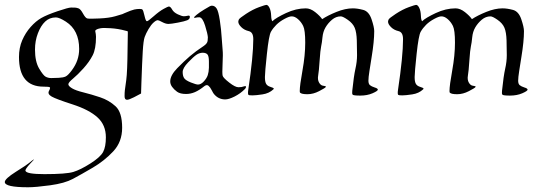

<svg xmlns="http://www.w3.org/2000/svg" viewBox="-49 -395 2276 807"><path d="M354.5 -240.2Q354.5 -189.5 340.3 -162.1Q326.2 -134.8 301.8 -107.7Q277.3 -80.6 257.8 -64.5Q238.3 -48.3 238.3 -40.8Q238.3 -33.2 253.7 -23.9Q269 -14.6 301.8 -6.6Q334.5 1.5 371.8 13.9Q409.2 26.4 436.8 51.8Q464.4 77.1 464.4 142.1Q464.4 201.2 427.2 241Q390.1 280.8 341.1 309.6Q292 338.4 257.3 356.9Q222.7 375.5 161.9 383.8Q101.1 392.1 69.3 392.1Q-28.8 392.1 -28.8 370.1Q-28.8 356.4 17.6 327.1Q64 297.9 70.6 292Q77.1 286.1 85.2 280.3Q93.3 274.4 93.8 274.9Q94.2 275.4 92.3 277.3L79.1 291.5Q55.7 316.4 58.1 323.2Q63 336.9 137.7 336.9Q229.5 336.9 259.5 327.6Q289.6 318.4 331.1 292Q372.6 265.6 384.3 243.9Q396 222.2 396 182.1Q396 130.4 360.8 98.4Q325.7 66.4 256.3 43.9Q187 21.5 168.5 11Q149.9 0.5 156.7 -12.5Q163.6 -25.4 160.4 -28.1Q157.2 -30.8 134.3 -30.8Q30.8 -30.8 30.8 -155.3Q30.8 -194.3 44.4 -225.8Q58.1 -257.3 79.8 -281.7Q101.6 -306.2 124.5 -319.3Q147.5 -332.5 192.9 -347.9Q238.3 -363.3 249.5 -363.3Q260.7 -363.3 266.4 -363Q272 -362.8 280.8 -359.9Q289.6 -356.9 299.8 -338.1Q310.1 -319.3 317.9 -317.4Q327.6 -315.4 368.7 -317.4Q409.7 -319.3 435.3 -326.7Q460.9 -334 476.3 -338.9Q491.7 -343.8 491.7 -335.9V-311.5Q504.4 -283.7 508.3 -260.7Q508.8 -257.8 478 -266.1Q447.8 -274.4 416.5 -276.4Q385.3 -278.3 374.5 -276.4Q363.8 -274.4 358.6 -272Q353.5 -269.5 351.1 -265.6Q354.5 -250 354.5 -240.2ZM283.7 -189.5Q283.7 -228.5 269.8 -257.3Q255.9 -286.1 228 -304Q200.2 -321.8 186 -321.8Q159.2 -321.8 140.9 -304.4Q122.6 -287.1 110.4 -255.4Q98.1 -223.6 98.1 -186.5Q98.1 -136.2 115.5 -106.9Q132.8 -77.6 143.3 -72.3Q153.8 -66.9 166.5 -66.9Q178.7 -66.9 198 -67.9Q217.3 -68.8 227.3 -73.7Q237.3 -78.6 252.9 -99.6Q268.6 -120.6 276.1 -142.6Q283.7 -164.6 283.7 -189.5Z M749 -324.2Q749 -314.5 737.8 -309.8Q726.6 -305.2 698.2 -299.8Q669.9 -294.4 658.7 -294.4Q647.5 -294.4 632.8 -302.2Q618.2 -310.1 614.3 -310.1Q607.4 -310.1 596.7 -300.5Q585.9 -291 575.2 -272.7Q564.5 -254.4 559.1 -239.5Q553.7 -224.6 551 -178.7Q548.3 -132.8 545.4 -48.8L543.9 -2L514.2 13.7Q493.2 24.4 484.9 24.4Q474.6 24.4 474.6 9.3Q474.6 -5.9 475.8 -15.9Q477.1 -25.9 481.7 -58.8Q486.3 -91.8 487.3 -194.3L488.3 -258.3Q488.3 -271.5 475.1 -274.2Q461.9 -276.9 446.3 -288.6Q430.7 -300.3 430.7 -307.6Q430.7 -310.1 437.5 -318.4Q444.3 -326.7 474.1 -339.6Q503.9 -352.5 515.4 -355Q526.9 -357.4 536.9 -357.4Q546.9 -357.4 549.3 -355Q553.2 -352.1 558.3 -328.9Q563.5 -305.7 568.4 -305.7Q573.2 -305.7 596.9 -326.7Q620.6 -347.7 638.9 -357.7Q657.2 -367.7 660.6 -367.7Q667.5 -367.7 674.3 -355.2Q681.2 -342.8 698.5 -334.7Q715.8 -326.7 723.6 -326.7Q731.4 -326.7 740.2 -328.9Q749 -331.1 749 -324.2Z M841.8 -371.1Q853.5 -371.1 861.3 -359.6Q869.1 -348.1 875 -309.1Q880.9 -270 882.8 -236.3Q884.8 -202.6 886.7 -185.3Q888.7 -168 886.5 -126.5Q884.3 -85 887 -76.2Q889.6 -67.4 914.6 -47.9Q939.5 -28.3 953.4 -28.3Q967.3 -28.3 977.1 -32.2Q980 -33.2 982.4 -33.2Q984.9 -33.2 984.9 -29.3Q984.9 -25.4 980 -20.5Q961.9 -2 937.3 10.5Q912.6 22.9 897.5 22.9Q869.1 22.9 850.1 0Q847.2 -3.4 840.8 -15.9Q834.5 -28.3 827.6 -34.2Q820.8 -40.5 811 -33.7Q788.6 -15.6 770.3 -7.8Q752 0 732.9 0Q708 0 695.1 -9.5Q682.1 -19 674.3 -30Q666.5 -41 666.5 -52.7Q666.5 -78.1 696 -108.4Q725.6 -138.7 749.3 -158.9Q772.9 -179.2 807.1 -201.7Q822.8 -212.4 823.7 -223.9Q824.7 -235.4 824.7 -238.3Q823.7 -252.9 813.2 -286.9Q802.7 -320.8 789.6 -322.3Q783.7 -323.2 771.5 -320.3Q768.6 -319.3 766.8 -321Q765.1 -322.8 776.9 -332.5Q788.6 -342.3 808.6 -354.5Q828.6 -366.7 833.3 -368.9Q837.9 -371.1 841.8 -371.1ZM829.1 -110.4Q829.1 -113.3 829.1 -136.2Q829.1 -159.2 822.8 -166.3Q816.4 -173.3 803 -173.3Q789.6 -173.3 777.1 -165Q764.6 -156.7 741.7 -132.8Q718.8 -108.9 718.8 -92.3Q718.8 -75.7 725.1 -66.4Q731.4 -57.1 753.4 -48.3Q775.4 -39.6 783.2 -39.6Q795.4 -39.6 807.6 -52.7Q819.8 -65.9 824.2 -79.1Q828.6 -92.3 829.1 -110.4Z M1523.9 -264.2Q1523.9 -221.2 1513.2 -156.2L1503.9 -97.2Q1499.5 -69.3 1499.5 -55.9Q1499.5 -42.5 1505.9 -37.1Q1512.2 -31.7 1525.9 -27.3Q1539.1 -23.4 1539.1 -18.1Q1539.1 -12.7 1516.6 -2.9Q1494.1 6.8 1465.1 6.8Q1436 6.8 1433.1 2.7Q1430.2 -1.5 1431.6 -13.2Q1438 -75.2 1444.8 -105.5Q1451.7 -135.7 1451.7 -163.1Q1451.7 -190.4 1450.7 -224.9Q1449.7 -259.3 1441.9 -278.1Q1434.1 -296.9 1413.1 -311.5Q1392.1 -326.2 1383.3 -326.2Q1363.3 -326.2 1346.7 -312.3Q1330.1 -298.3 1319.3 -280Q1308.6 -261.7 1306.4 -238.3Q1304.2 -214.8 1300.8 -200Q1297.4 -185.1 1294.4 -140.1Q1291.5 -95.2 1288.3 -77.6Q1285.2 -60.1 1292 -48.1Q1298.8 -36.1 1308.6 -34.7Q1318.4 -33.2 1320.1 -32Q1321.8 -30.8 1319.8 -28.8Q1317.4 -24.9 1292.5 -12Q1267.6 1 1243.2 1Q1218.8 1 1212.4 -5.4Q1210.9 -6.3 1210.9 -12.7Q1210.9 -35.6 1222.4 -99.1Q1233.9 -162.6 1233.9 -215.6Q1233.9 -268.6 1225.3 -285.9Q1216.8 -303.2 1203.1 -314.9Q1189.5 -326.7 1176.3 -326.2Q1166.5 -326.2 1146.5 -315.4Q1126.5 -304.7 1112.5 -290.8Q1098.6 -276.9 1089.8 -261.5Q1081.1 -246.1 1072.8 -168.2Q1064.5 -90.3 1064.5 -71.3Q1064.5 -52.2 1069.1 -43.5Q1073.7 -34.7 1085 -30.8Q1096.2 -26.9 1097.9 -26.1Q1099.6 -25.4 1101.3 -23.7Q1103 -22 1100.1 -19.5Q1082 -2.4 1054.2 1.7Q1026.4 5.9 1012.2 5.9Q998 5.9 995.6 3.9Q991.7 1 994.6 -18.1Q1015.6 -158.7 1015.6 -230.5Q1015.6 -259.8 996.6 -264.2Q977.5 -268.6 965.1 -281Q952.6 -293.5 952.6 -303.7Q952.6 -307.1 954.8 -312.7Q957 -318.4 985.4 -336.9Q1013.7 -355.5 1040 -365Q1066.4 -374.5 1070.3 -374.5Q1077.6 -374.5 1083.7 -362.1Q1089.8 -349.6 1090.6 -330.3Q1091.3 -311 1095.7 -305.7Q1110.8 -320.3 1153.1 -340.1Q1195.3 -359.9 1236.3 -359.9Q1255.9 -359.9 1275.9 -344Q1295.9 -328.1 1305.2 -314.5Q1328.6 -330.1 1365.5 -345Q1402.3 -359.9 1434.1 -359.9Q1453.1 -359.9 1477.3 -353.5Q1501.5 -347.2 1512.7 -314Q1523.9 -280.8 1523.9 -264.2Z M2153.3 -264.2Q2153.3 -221.2 2142.6 -156.2L2133.3 -97.2Q2128.9 -69.3 2128.9 -55.9Q2128.9 -42.5 2135.3 -37.1Q2141.6 -31.7 2155.3 -27.3Q2168.5 -23.4 2168.5 -18.1Q2168.5 -12.7 2146 -2.9Q2123.5 6.8 2094.5 6.8Q2065.4 6.8 2062.5 2.7Q2059.6 -1.5 2061 -13.2Q2067.4 -75.2 2074.2 -105.5Q2081.1 -135.7 2081.1 -163.1Q2081.1 -190.4 2080.1 -224.9Q2079.1 -259.3 2071.3 -278.1Q2063.5 -296.9 2042.5 -311.5Q2021.5 -326.2 2012.7 -326.2Q1992.7 -326.2 1976.1 -312.3Q1959.5 -298.3 1948.7 -280Q1938 -261.7 1935.8 -238.3Q1933.6 -214.8 1930.2 -200Q1926.8 -185.1 1923.8 -140.1Q1920.9 -95.2 1917.7 -77.6Q1914.6 -60.1 1921.4 -48.1Q1928.2 -36.1 1938 -34.7Q1947.8 -33.2 1949.5 -32Q1951.2 -30.8 1949.2 -28.8Q1946.8 -24.9 1921.9 -12Q1897 1 1872.6 1Q1848.1 1 1841.8 -5.4Q1840.3 -6.3 1840.3 -12.7Q1840.3 -35.6 1851.8 -99.1Q1863.3 -162.6 1863.3 -215.6Q1863.3 -268.6 1854.7 -285.9Q1846.2 -303.2 1832.5 -314.9Q1818.8 -326.7 1805.7 -326.2Q1795.9 -326.2 1775.9 -315.4Q1755.9 -304.7 1741.9 -290.8Q1728 -276.9 1719.2 -261.5Q1710.4 -246.1 1702.1 -168.2Q1693.8 -90.3 1693.8 -71.3Q1693.8 -52.2 1698.5 -43.5Q1703.1 -34.7 1714.4 -30.8Q1725.6 -26.9 1727.3 -26.1Q1729 -25.4 1730.7 -23.7Q1732.4 -22 1729.5 -19.5Q1711.4 -2.4 1683.6 1.7Q1655.8 5.9 1641.6 5.9Q1627.4 5.9 1625 3.9Q1621.1 1 1624 -18.1Q1645 -158.7 1645 -230.5Q1645 -259.8 1626 -264.2Q1606.9 -268.6 1594.5 -281Q1582 -293.5 1582 -303.7Q1582 -307.1 1584.2 -312.7Q1586.4 -318.4 1614.7 -336.9Q1643.1 -355.5 1669.4 -365Q1695.8 -374.5 1699.7 -374.5Q1707 -374.5 1713.1 -362.1Q1719.2 -349.6 1720 -330.3Q1720.7 -311 1725.1 -305.7Q1740.2 -320.3 1782.5 -340.1Q1824.7 -359.9 1865.7 -359.9Q1885.3 -359.9 1905.3 -344Q1925.3 -328.1 1934.6 -314.5Q1958 -330.1 1994.9 -345Q2031.7 -359.9 2063.5 -359.9Q2082.5 -359.9 2106.7 -353.5Q2130.9 -347.2 2142.1 -314Q2153.3 -280.8 2153.3 -264.2Z"/></svg>

Font: Eadui
Style: Medium
Weight: 500
Designer: Peter S. Baker
Version: Version 1.1